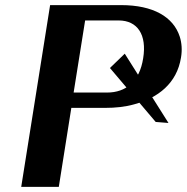

<svg xmlns="http://www.w3.org/2000/svg" viewBox="-20 -731 731 751"><path d="M63 0H210L259 -309H390C432 -309 470 -313 505 -323C598 -348 672 -405 688 -506C693 -535 691 -563 683 -588C658 -665 579 -711 454 -711H176ZM268 -369 313 -651H444C518 -651 555 -595 540 -503C526 -412 472 -369 399 -369ZM410 -465 589 -254 639 -250 468 -521Z"/></svg>

Font: Aerodynamic
Style: Obl
Weight: 500
Designer: Google
Version: Version 2.000980; 2014